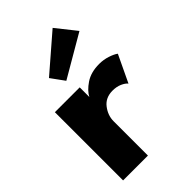

<svg xmlns="http://www.w3.org/2000/svg" viewBox="-206 -744 817 817"><g transform="rotate(-45 202.5 -335.5)"><path d="M159 -470.5 115 -531 277 -671 348.5 -581ZM179.5 0H30V-410.5H179.5V-352.5Q192 -377.5 225.2 -400Q258.5 -422.5 308.5 -422.5Q334.5 -422.5 358.8 -414.5Q383 -406.5 395.5 -397L337.5 -275Q329.5 -285.5 311 -293.8Q292.5 -302 268.5 -302Q226 -302 202.8 -271.8Q179.5 -241.5 179.5 -206.5Z"/></g></svg>

Font: League Spartan
Style: Bold
Weight: 700
Foundry: The League of Moveable Type
Version: Version 2.002